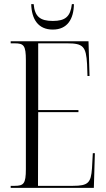

<svg xmlns="http://www.w3.org/2000/svg" viewBox="-20 -915 516 935"><path d="M237 -771C308 -771 339 -822 340 -895H330C323 -834 298 -813 237 -813C175 -813 149 -835 144 -895H132C134 -821 166 -771 237 -771ZM32 0H437L442 -169H432L428 -96C423 -25 410 -10 335 -10H165L166 -369H362V-379H166V-704H307C385 -704 399 -689 404 -603L406 -545H416L411 -714H32V-704H51C96 -704 106 -694 106 -621V-91C106 -20 95 -10 51 -10H32Z"/></svg>

Font: Noto Serif Display ExtraCondensed Light
Style: Regular
Weight: 300
Width: 2
Designer: Monotype Design Team
Foundry: Monotype Imaging Inc.
Version: Version 2.009